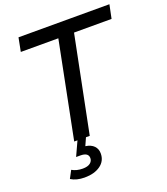

<svg xmlns="http://www.w3.org/2000/svg" viewBox="-163 -812 997 1149"><g transform="rotate(-20 335.0 -238.0)"><path d="M191 0 313 -613H74L91 -700H670L652 -613H413L290 0ZM177 224Q125 224 90 202L116 153Q145 170 184 170Q216 170 232 157.5Q248 145 248 126Q248 91 197 91H170L215 -7H269L244 49Q279 54 297.5 73Q316 92 316 121Q316 169 277.5 196.5Q239 224 177 224Z"/></g></svg>

Font: Montserrat Medium
Style: Italic
Weight: 500
Italic angle: -11.3°
Designer: Julieta Ulanovsky
Foundry: Julieta Ulanovsky
Version: Version 9.000; ttfautohint (v1.8.4.7-5d5b)